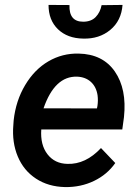

<svg xmlns="http://www.w3.org/2000/svg" viewBox="-20 -758 565 788"><path d="M247.1 9.8Q178.2 8.3 127.7 -24.9Q77.1 -58.1 53 -115.7Q28.8 -173.3 34.7 -244.1L36.1 -264.2Q44.9 -344.7 83.3 -408.9Q121.6 -473.1 178.7 -506.3Q235.8 -539.6 302.7 -538.1Q401.9 -536.1 451.4 -464.4Q501 -392.6 488.8 -277.3L481.9 -226.6H149.4Q145 -163.6 174.8 -125Q204.6 -86.4 256.8 -85.4Q331.5 -83 394.5 -150.4L453.1 -88.9Q419.9 -41.5 365.7 -15.4Q311.5 10.7 247.1 9.8ZM296.4 -443.4Q204.6 -446.3 158.7 -313.5L377.9 -313L379.9 -323.2Q383.3 -345.7 380.4 -367.2Q375 -401.9 353 -421.9Q331.1 -441.9 296.4 -443.4ZM482.9 -737.8Q478 -672.9 432.6 -635.3Q387.2 -597.7 321.3 -599.6Q256.8 -600.6 218 -637.9Q179.2 -675.3 179.2 -737.8L265.1 -737.3Q262.7 -668.9 321.3 -668.9Q354 -668.9 372.6 -688Q391.1 -707 397 -736.8Z"/></svg>

Font: Roboto Medium
Style: Italic
Weight: 500
Italic angle: -12°
Designer: Google
Version: Version 2.134; 2016